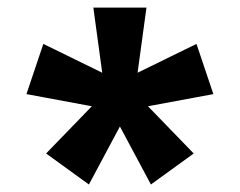

<svg xmlns="http://www.w3.org/2000/svg" viewBox="-20 -720 632 506"><path d="M497.8 -604.3 283.7 -499.5 308.3 -428.5 542.3 -472ZM490.5 -315.5 325.7 -485.7 266.3 -442.2 377.7 -233.8ZM214.3 -233.8 325.7 -442.2 266.3 -485.7 101.5 -315.5ZM49.7 -472 283.7 -428.5 308.3 -499.5 94.2 -604.3ZM226 -700 258.2 -463.7H333.8L366 -700Z"/></svg>

Font: Jost* Book
Style: Regular
Weight: 400
Version: Version 3.000